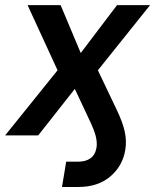

<svg xmlns="http://www.w3.org/2000/svg" viewBox="-54 -536 614 760"><path d="M256.3 204.1H191.4L208 104H255.4Q285.6 104 304.4 90.3Q323.2 76.7 328.1 47.9Q331.1 27.8 325 2.9Q318.8 -22 298.3 -64.5L242.2 -184.1L97.2 0H-33.7L173.8 -257.8L55.2 -515.6H186L265.6 -326.2L409.2 -515.6H540L333.5 -257.8L408.2 -101.1Q432.1 -51.3 439.9 -14.4Q447.8 22.5 441.9 57.6Q431.2 121.6 382.3 162.8Q333.5 204.1 256.3 204.1Z"/></svg>

Font: Inter Display SemiBold
Style: Italic
Weight: 600
Italic angle: -9.39999°
Designer: Rasmus Andersson
Foundry: rsms
Version: Version 4.000;git-a52131595